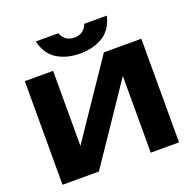

<svg xmlns="http://www.w3.org/2000/svg" viewBox="-163 -1142 1309 1306"><g transform="rotate(-20 491.5 -489.0)"><path d="M69.6 0V-750H274.4V-109.4L216.8 -121.6L642 -750H913V0H708.2V-652.6L765.8 -640.4L333 0ZM232 -978.2H395.2Q407.4 -946.2 431 -929.6Q454.6 -913 489.2 -913Q524.2 -913 547.6 -929.6Q571 -946.2 583.2 -978.2H746.4Q724 -883.2 655.5 -840.4Q587 -797.6 489.2 -797.6Q392 -797.6 323.2 -840.4Q254.4 -883.2 232 -978.2Z"/></g></svg>

Font: Unbounded
Style: Regular
Weight: 400
Designer: Luke Prowse, Jean-Baptiste Morizot, Fátima Lázaro, Florian Runge
Foundry: NaN
Version: Version 1.701;gftools[0.9.28.dev5+ged2979d]